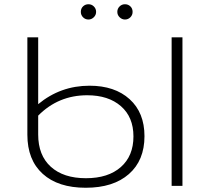

<svg xmlns="http://www.w3.org/2000/svg" viewBox="-20 -876 1006 905"><path d="M591 -408.5C544.3 -450.8 481.3 -472 402 -472C310.7 -472 230 -443 160 -385V-700H109V-241C109 -161.7 133.2 -100.2 181.5 -56.5C229.8 -12.8 297.3 9 384 9C470.7 9 538.5 -12.5 587.5 -55.5C636.5 -98.5 661 -158 661 -234C661 -308 637.7 -366.2 591 -408.5ZM840 -700H789V0H840ZM549.5 -88.5C509.8 -53.5 455 -36 385 -36C314.3 -36 259.2 -54 219.5 -90C179.8 -126 160 -176.7 160 -242V-331C223.3 -395 300.3 -427 391 -427C457.7 -427 510.7 -409.8 550 -375.5C589.3 -341.2 609 -293.7 609 -233C609 -171.7 589.2 -123.5 549.5 -88.5ZM371.5 -794.5C378.5 -787.5 387 -784 397 -784C406.3 -784 414.7 -787.5 422 -794.5C429.3 -801.5 433 -810 433 -820C433 -830 429.5 -838.5 422.5 -845.5C415.5 -852.5 407 -856 397 -856C387 -856 378.5 -852.7 371.5 -846C364.5 -839.3 361 -830.7 361 -820C361 -810 364.5 -801.5 371.5 -794.5ZM544 -794.5C551.3 -787.5 559.7 -784 569 -784C579 -784 587.5 -787.5 594.5 -794.5C601.5 -801.5 605 -810 605 -820C605 -830.7 601.5 -839.3 594.5 -846C587.5 -852.7 579 -856 569 -856C559 -856 550.5 -852.5 543.5 -845.5C536.5 -838.5 533 -830 533 -820C533 -810 536.7 -801.5 544 -794.5Z"/></svg>

Font: Montserrat Custom ExtraLight
Style: Regular
Weight: 300
Designer: Julieta Ulanovsky
Foundry: Julieta Ulanovsky
Version: Version 7.200